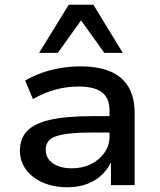

<svg xmlns="http://www.w3.org/2000/svg" viewBox="-20 -781 673 810"><path d="M264 9Q206 9 160.5 -11Q115 -31 89.5 -66Q64 -101 64 -145Q64 -196 94 -228Q124 -260 191.5 -275.5Q259 -291 370 -291H458V-222H374Q316 -222 277.5 -218Q239 -214 216 -206Q193 -198 183 -184Q173 -170 173 -149Q173 -113 203 -92Q233 -71 284 -71Q328 -71 363.5 -88.5Q399 -106 420.5 -136.5Q442 -167 442 -204V-315Q442 -368 409.5 -392Q377 -416 312 -416Q262 -416 214 -403Q166 -390 119 -363L86 -441Q118 -460 156 -473.5Q194 -487 236 -494Q278 -501 319 -501Q393 -501 444 -480Q495 -459 521.5 -415Q548 -371 548 -303V0H448V-109H454Q440 -74 414 -47.5Q388 -21 350.5 -6Q313 9 264 9ZM145 -558 270 -761H374L498 -558H420L322 -695L224 -558Z"/></svg>

Font: Nunito Sans 10pt SemiExpanded SemiBold
Style: Regular
Weight: 600
Width: 6
Designer: Vernon Adams
Foundry: Vernon Adams
Version: Version 3.101;gftools[0.9.27]